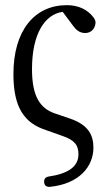

<svg xmlns="http://www.w3.org/2000/svg" viewBox="-20 -540 417 744"><path d="M151 166C152 178 159 185 173 184C286 173 342 106 342 32C342 -18 321 -57 250 -81L191 -101C135 -121 104 -167 104 -272C104 -411 155 -485 223 -494L264 -439C275 -424 289 -412 310 -412C331 -412 347 -426 350 -449C351 -458 348 -465 342 -473C319 -503 284 -520 239 -520C114 -520 32 -422 32 -253C32 -122 75 -63 158 -36L220 -14C271 3 284 24 284 58C284 105 245 133 169 144C156 146 150 154 151 166Z"/></svg>

Font: 寒蝉锦书宋 CompactLight
Style: Bold
Weight: 400
Width: 4
Designer: 寒蝉锦书宋{Warren} 思源宋体{Ryoko NISHIZUKA 西塚涼子 (kana & ideographs); Frank Grießhammer (Latin, Greek & Cyrillic); Wenlong ZHANG 
Foundry: Adobe & ChillType
Version: Version 2.000;Glyphs 3.1.1 (3135)